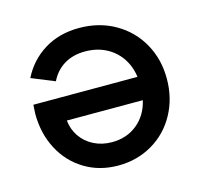

<svg xmlns="http://www.w3.org/2000/svg" viewBox="-83 -609 751 713"><g transform="rotate(-15 292.0 -252.5)"><path d="M544.9 -252Q544.9 -176.8 511.7 -116Q478.5 -55.2 419.7 -20.8Q360.8 13.7 288.1 13.7Q215.8 13.7 159.2 -20.8Q102.5 -55.2 70.8 -115.7Q39.1 -176.3 39.1 -252L41 -286.1H441.4Q435.5 -328.6 413.3 -360.6Q391.1 -392.6 356 -410.2Q320.8 -427.7 277.3 -427.7Q230.5 -427.7 196.5 -407Q162.6 -386.2 144.5 -348.6L55.7 -384.8Q86.9 -446.8 144.3 -482.2Q201.7 -517.6 278.3 -517.6Q355 -517.6 415.8 -482.9Q476.6 -448.2 510.7 -387.7Q544.9 -327.1 544.9 -252ZM288.1 -76.2Q344.7 -76.2 385 -108.9Q425.3 -141.6 438 -197.3H146Q149.4 -163.1 168.2 -135.5Q187 -107.9 218.3 -92Q249.5 -76.2 288.1 -76.2Z"/></g></svg>

Font: Wanted Sans Medium
Style: Regular
Weight: 500
Designer: Original Design by Kil Hyung-jin and Kang Hanbin, Wanted Lab, Inc; Hangeul from Source Han Sans by Jang Soo-young and Ka
Foundry: Wanted Lab, Inc.
Version: Version 1.001